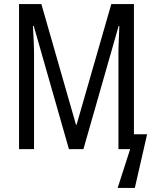

<svg xmlns="http://www.w3.org/2000/svg" viewBox="-20 -734 766 945"><path d="M319.3 0 146 -606.4H142.1Q143.6 -581.5 144.5 -560.8Q145.5 -540 146.2 -523.2Q147 -506.3 147.2 -493.2Q147.5 -480 147.5 -471.2V0H73.7V-713.9H183.6L354 -120.1H356.9L527.8 -713.9H639.2V-73.2H704.1L643.6 190.9H559.1L620.6 0H563V-469.2Q563 -480 563.2 -494.1Q563.5 -508.3 564.2 -525.4Q564.9 -542.5 565.7 -562.7Q566.4 -583 567.4 -606.4H564L390.6 0Z"/></svg>

Font: Open Sans Condensed
Style: Regular
Weight: 400
Width: 3
Designer: Monotype Design Team
Foundry: Monotype Imaging Inc.
Version: Version 3.000